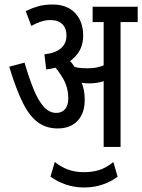

<svg xmlns="http://www.w3.org/2000/svg" viewBox="-20 -652 631 852"><path d="M515 -554V0H440V-554H391V-622H591V-554ZM213 -632Q278 -632 313.5 -594Q349 -556 349 -495Q349 -447 325 -414.5Q301 -382 263.5 -365Q226 -348 185 -344L177 -411Q225 -416 250 -437.5Q275 -459 275 -494Q275 -527 256.5 -545Q238 -563 203 -563Q183 -563 161.5 -556Q140 -549 119 -537L94 -603Q124 -617 151 -624.5Q178 -632 213 -632ZM356 -208Q356 -168 341 -139.5Q326 -111 299.5 -96.5Q273 -82 236 -82Q186 -82 148.5 -109Q111 -136 81 -196.5Q51 -257 21 -356L89 -374Q109 -305 129.5 -255Q150 -205 174.5 -178Q199 -151 230 -151Q254 -151 268.5 -167.5Q283 -184 283 -215Q283 -264 259 -305Q235 -346 206 -374L255 -378L287 -386Q298 -374 309.5 -357.5Q321 -341 328 -324L335 -306Q343 -287 349.5 -263Q356 -239 356 -208ZM364 -349Q399 -349 421.5 -355.5Q444 -362 475 -377V-309Q449 -293 425 -287.5Q401 -282 374 -282Q361 -282 347 -284Q333 -286 320.5 -289Q308 -292 300 -295L278 -350L285 -362Q307 -355 324 -352Q341 -349 364 -349ZM353 180Q311 180 272.5 167Q234 154 204 132L223 67Q251 89 282 100.5Q313 112 353 112Q389 112 420 102.5Q451 93 483 67L502 132Q473 154 435 167Q397 180 353 180Z"/></svg>

Font: Noto Sans ExtraCondensed
Style: Regular
Weight: 400
Width: 2
Designer: Monotype Design Team
Foundry: Monotype Imaging Inc.
Version: Version 2.013